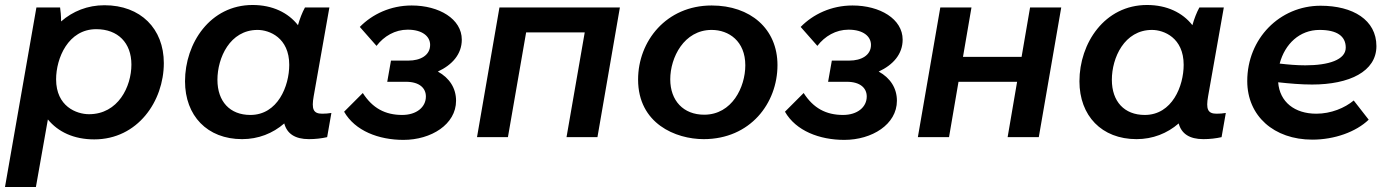

<svg xmlns="http://www.w3.org/2000/svg" viewBox="-26 -550 5586 770"><path d="M-6 200H118L166 -71C207 -21 270 9 352 9C526 9 631 -144 631 -297C631 -435 538 -529 393 -529C325 -529 266 -505 219 -464C219 -486 217 -508 215 -520H120ZM331 -92C281 -92 199 -123 199 -232C199 -316 247 -433 360 -433C447 -433 501 -378 501 -291C501 -203 448 -92 331 -92Z M1213 8C1239 8 1264 5 1286 0L1303 -97C1291 -95 1279 -94 1266 -94C1230 -94 1223 -113 1232 -164L1295 -520H1197C1186 -500 1176 -474 1169 -449C1130 -499 1067 -530 987 -530C817 -530 716 -377 716 -224C716 -86 805 8 945 8C1010 8 1068 -15 1114 -55C1125 -14 1157 8 1213 8ZM1007 -430C1054 -430 1134 -399 1134 -290C1134 -205 1088 -89 978 -89C896 -89 846 -143 846 -230C846 -318 896 -430 1007 -430Z M1592 11C1703 11 1803 -51 1803 -146C1803 -196 1777 -237 1730 -263C1788 -290 1826 -333 1826 -391C1826 -474 1735 -528 1625 -528C1540 -528 1467 -493 1417 -442L1484 -366C1514 -405 1558 -431 1609 -431C1668 -431 1699 -404 1699 -370C1699 -328 1660 -307 1612 -307H1542L1527 -222H1602C1657 -222 1682 -196 1682 -163C1682 -120 1644 -89 1587 -89C1519 -89 1468 -116 1429 -177L1354 -102C1398 -25 1493 11 1592 11Z M1887 0H2011L2084 -420H2319L2246 0H2370L2460 -520H1977Z M2796 8C2983 8 3092 -136 3092 -289C3092 -435 2983 -528 2828 -528C2646 -528 2533 -385 2533 -231C2533 -54 2684 8 2796 8ZM2798 -90C2715 -90 2662 -146 2662 -232C2662 -319 2717 -430 2828 -430C2897 -430 2963 -385 2963 -288C2963 -201 2910 -90 2798 -90Z M3360 11C3471 11 3571 -51 3571 -146C3571 -196 3545 -237 3498 -263C3556 -290 3594 -333 3594 -391C3594 -474 3503 -528 3393 -528C3308 -528 3235 -493 3185 -442L3252 -366C3282 -405 3326 -431 3377 -431C3436 -431 3467 -404 3467 -370C3467 -328 3428 -307 3380 -307H3310L3295 -222H3370C3425 -222 3450 -196 3450 -163C3450 -120 3412 -89 3355 -89C3287 -89 3236 -116 3197 -177L3122 -102C3166 -25 3261 11 3360 11Z M4105 -520 4071 -322H3836L3870 -520H3745L3655 0H3780L3818 -222H4053L4015 0H4140L4230 -520Z M4800 8C4826 8 4851 5 4873 0L4890 -97C4878 -95 4866 -94 4853 -94C4817 -94 4810 -113 4819 -164L4882 -520H4784C4773 -500 4763 -474 4756 -449C4717 -499 4654 -530 4574 -530C4404 -530 4303 -377 4303 -224C4303 -86 4392 8 4532 8C4597 8 4655 -15 4701 -55C4712 -14 4744 8 4800 8ZM4594 -430C4641 -430 4721 -399 4721 -290C4721 -205 4675 -89 4565 -89C4483 -89 4433 -143 4433 -230C4433 -318 4483 -430 4594 -430Z M5237 10C5326 10 5412 -21 5463 -70L5403 -147C5367 -117 5312 -94 5253 -94C5166 -94 5106 -141 5100 -220C5146 -215 5192 -211 5236 -211C5385 -211 5494 -263 5494 -365C5494 -470 5400 -527 5270 -527C5106 -527 4976 -395 4976 -225C4976 -85 5083 10 5237 10ZM5106 -295C5127 -374 5186 -430 5266 -430C5336 -430 5371 -405 5371 -359C5371 -310 5302 -288 5209 -288C5175 -288 5140 -291 5106 -295Z"/></svg>

Font: Fixel Display SemiBold
Style: Italic
Weight: 600
Italic angle: -10°
Designer: AlfaBravo + MacPaw
Foundry: Kyrylo Tkachov, Marchela Mozhyna, Serhii Makarenko, Maria Weinstein, Zakhar Kryvoshyya
Version: Version 1.210;Glyphs 3.2 (3217)